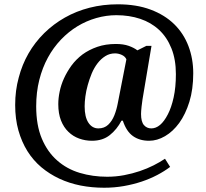

<svg xmlns="http://www.w3.org/2000/svg" viewBox="-20 -734 961 896"><path d="M881.8 -392.1Q881.8 -317.4 863.8 -259Q845.7 -200.7 816.4 -160.2Q787.1 -120.1 750.2 -98.6Q713.4 -77.1 675.8 -77.1Q631.3 -77.1 600.6 -98.9Q569.8 -120.6 553.2 -170.9H546.9Q525.9 -130.4 492.7 -103.8Q459.5 -77.1 409.2 -77.1Q377.9 -77.1 349.4 -87.4Q320.8 -97.7 299.3 -118.7Q277.3 -139.6 264.6 -171.9Q252 -204.1 252 -248Q252 -275.9 258.3 -306.2Q271 -369.1 314 -428.7Q335.4 -457.5 365.2 -480Q395.5 -502 434.1 -515.4Q472.7 -528.8 521 -528.8Q555.7 -528.8 580.6 -520Q605.5 -511.2 621.1 -499L663.1 -520H687L645 -270Q643.1 -258.8 640.6 -236.1Q638.2 -213.4 638.2 -202.1Q638.2 -166 651.6 -150.4Q665 -134.8 686 -134.8Q729.5 -134.8 763.2 -200.2Q779.8 -231.9 790.3 -279.3Q800.8 -326.7 800.8 -388.2Q800.8 -456.5 780 -508.3Q759.3 -560.1 722.7 -594.2Q685.5 -628.9 634.5 -646Q583.5 -663.1 522.9 -663.1Q476.1 -663.1 429.7 -649.9Q335.4 -623 264.6 -549.3Q228.5 -511.2 203.6 -465.3Q177.7 -418 163.3 -360.8Q148.9 -303.7 148.9 -237.8Q148.9 -149.4 175.3 -86.9Q201.7 -24.4 247.1 15.1Q292 54.7 352.3 72.8Q412.6 90.8 480 90.8Q520.5 90.8 559.1 83.5Q597.7 76.2 632.3 64.5Q667 52.7 696.8 37.6Q726.6 22.5 750 6.8L773.9 44.9Q747.6 64.9 714.1 82.5Q680.7 100.1 641.6 113.3Q602.1 126.5 557.9 134.3Q513.7 142.1 465.8 142.1Q408.7 142.1 356 131.8Q249.5 110.4 172.9 46.4Q134.8 14.2 107.9 -28.8Q81.1 -71.8 65.9 -125.5Q50.8 -179.2 50.8 -244.1Q50.8 -312 67.4 -372.1Q99.1 -493.2 186.5 -579.6Q208 -600.6 231.9 -618.7Q255.9 -636.7 282.7 -651.9Q335.9 -682.1 398.2 -698Q460.4 -713.9 529.8 -713.9Q616.7 -713.9 682.6 -689.2Q748.5 -664.6 793 -621.1Q836.9 -578.1 859.4 -519Q881.8 -460 881.8 -392.1ZM375 -237.8Q375 -188 392.6 -161.4Q410.2 -134.8 439 -134.8Q466.8 -134.8 484.9 -151.9Q502.9 -168.9 513.7 -196Q524.4 -223.1 529.8 -252.9L569.8 -457Q564 -470.7 548.3 -477.8Q532.7 -484.9 517.1 -484.9Q491.7 -484.9 471.7 -472.2Q451.2 -459.5 435.3 -438.7Q419.4 -418 408.2 -391.6Q396.5 -362.8 389.6 -337.4Q381.8 -310.1 378.4 -283.9Q375 -257.8 375 -237.8Z"/></svg>

Font: Koh Santepheap
Style: Bold
Weight: 700
Designer: Danh Hong
Version: Version 2.002; ttfautohint (v1.8.3)